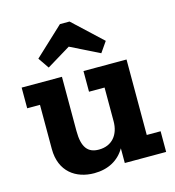

<svg xmlns="http://www.w3.org/2000/svg" viewBox="-104 -772 793 870"><g transform="rotate(-15 292.5 -337.5)"><path d="M437 -557 301 -684H256L121 -558L156 -507L268 -575L403 -508ZM571 0V-97H506V-451H304V-354H377V-196C377 -133 342 -89 280 -89C229 -89 203 -119 203 -197V-451H14V-354H74V-147C74 -40 147 9 232 9C298 9 348 -19 377 -69V0Z"/></g></svg>

Font: Zilla Slab Bold
Style: Regular
Weight: 700
Designer: Typotheque.com
Foundry: Typotheque type foundry
Version: Version 1.3; 2018